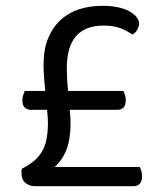

<svg xmlns="http://www.w3.org/2000/svg" viewBox="-20 -641 544 661"><path d="M142 -263H85Q74 -263 65.5 -270.5Q57 -278 57 -296Q57 -306 60 -313.5Q63 -321 65 -328H136Q133 -353 131.5 -376.5Q130 -400 130 -418Q130 -472 146 -510Q162 -548 189.5 -573Q217 -598 253.5 -609.5Q290 -621 332 -621Q364 -621 388 -615.5Q412 -610 427.5 -601Q443 -592 451 -581Q459 -570 459 -560Q459 -552 453.5 -540.5Q448 -529 436 -522Q414 -537 391.5 -545Q369 -553 337 -553Q210 -553 210 -407Q210 -390 211 -369.5Q212 -349 214 -328H405Q408 -321 410.5 -313.5Q413 -306 413 -296Q413 -278 405 -270.5Q397 -263 384 -263H220Q223 -236 223 -217Q223 -163 209 -126.5Q195 -90 168 -66H461Q469 -52 469 -33Q469 -17 461 -8.5Q453 0 440 0H100Q81 0 67.5 -11.5Q54 -23 54 -45Q54 -50 54 -52.5Q54 -55 55 -60Q77 -71 94 -84.5Q111 -98 122.5 -116Q134 -134 139.5 -159Q145 -184 145 -219Q145 -237 142 -263Z"/></svg>

Font: Baloo 2 Latin
Style: Regular
Weight: 400
Designer: Sarang Kulkarni and Ek Type
Foundry: Ek Type
Version: Version 1.001